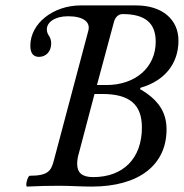

<svg xmlns="http://www.w3.org/2000/svg" viewBox="-20 -686 679 709"><path d="M80 3C119 1 158 0 197 0C238 0 279 3 319 3C492 3 595 -76 595 -208C595 -271 566 -317 497 -357L499 -362C587 -387 639 -450 639 -536C639 -615 578 -666 483 -666H278C177 -666 92 -600 92 -517C92 -491 102 -476 124 -476C150 -476 169 -496 169 -525C169 -535 167 -544 162 -552C156 -560 153 -568 153 -578C153 -604 183 -626 231 -626C289 -626 315 -604 306 -572L179 -94C169 -56 159 -37 90 -37C82 -37 72 3 80 3ZM338 -372 400 -602C405 -623 417 -634 433 -634C516 -634 555 -601 555 -532C555 -437 480 -372 373 -372ZM324 -32C282 -32 265 -49 265 -81C265 -93 267 -107 272 -123L329 -339H357C459 -339 504 -300 504 -215C504 -102 436 -32 324 -32Z"/></svg>

Font: Junicode Two Beta SemiCondensed Medium
Style: Italic
Weight: 500
Width: 4
Italic angle: -10°
Version: Version 1.063